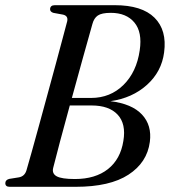

<svg xmlns="http://www.w3.org/2000/svg" viewBox="-24 -720 654 740"><path d="M187.5 -700H418.5Q523 -700 571.5 -651.8Q620 -603.5 608.5 -518Q599 -444 542.5 -393Q486 -342 401.5 -330Q484.5 -320 523.2 -278.5Q562 -237 553.5 -173Q543 -93.5 471.2 -46.8Q399.5 0 267.5 0H13.5Q-3.5 0 -3.5 -14Q-3.5 -26.5 11.5 -30.5L49 -36.5Q71 -40.5 78 -63.5Q85 -88 97.8 -133Q110.5 -178 126 -235Q141.5 -292 158.2 -353Q175 -414 190.2 -470.5Q205.5 -527 217.2 -571.2Q229 -615.5 235 -638Q239.5 -658.5 219.5 -663.5L181.5 -670.5Q169 -674.5 169 -684.5Q169.5 -700 187.5 -700ZM332 -627Q316 -570.5 295 -495Q274 -419.5 253 -342.5H327Q401 -342.5 451.8 -392.5Q502.5 -442.5 514.5 -526Q525 -596 494 -633.2Q463 -670.5 403 -670.5Q368 -670.5 353 -660.2Q338 -650 332 -627ZM181 -73Q175.5 -51 194.5 -40.5Q213.5 -30 264.5 -30Q343.5 -30 392 -68.2Q440.5 -106.5 451.5 -177Q462.5 -242.5 429.5 -278Q396.5 -313.5 329 -313.5H245Q224.5 -238.5 207.2 -174Q190 -109.5 181 -73Z"/></svg>

Font: Fraunces 144pt Soft
Style: Italic
Weight: 400
Italic angle: -16°
Version: Version 1.000;[b76b70a41]